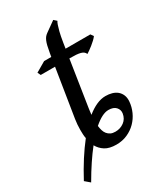

<svg xmlns="http://www.w3.org/2000/svg" viewBox="-205 -642 694 817"><g transform="rotate(-30 142.0 -234.0)"><path d="M210.4 -125Q180.2 -125 138.2 -88.4Q139.6 -76.2 142.8 -65.4Q146 -54.7 152.3 -46.9Q158.7 -39.1 168 -34.4Q177.2 -29.8 191.4 -29.8Q215.3 -29.8 233.9 -43.5Q252.4 -57.1 256.3 -82Q258.8 -99.1 247.1 -112.1Q235.4 -125 210.4 -125ZM314.9 -428.2Q310.1 -421.4 301.5 -413.3Q293 -405.3 283.7 -397.9Q274.4 -390.6 265.9 -384.5Q257.3 -378.4 252.9 -376Q250 -382.8 244.9 -387Q239.7 -391.1 231 -393.6Q222.2 -396 209.2 -397Q196.3 -397.9 178.2 -397.9H176.8L142.1 -173.8Q141.1 -166.5 140.1 -158.9Q139.2 -151.4 138.2 -143.1Q161.6 -162.1 184.6 -172.4Q207.5 -182.6 229.5 -182.6Q246.1 -182.6 260.7 -178.5Q275.4 -174.3 285.9 -165.5Q296.4 -156.7 302 -143.3Q307.6 -129.9 306.2 -111.8Q304.2 -86.4 293.5 -62.5Q282.7 -38.6 264.6 -20.3Q246.6 -2 221.9 9Q197.3 20 167.5 20Q133.3 20 112.8 7.1Q92.3 -5.9 81.1 -26.4Q60.1 0 38.1 33Q16.1 65.9 -6.8 105.5L-30.8 85Q-6.8 40 17.8 1.5Q42.5 -37.1 67.9 -69.3Q65.9 -79.1 65.4 -89.8Q64.9 -100.6 64.9 -111.3Q64.9 -124 65.9 -137Q66.9 -149.9 68.8 -162.1L106.4 -397.9H36.1L28.8 -413.1L78.1 -441.9H113.3L116.2 -459Q119.6 -479 122.8 -492.2Q126 -505.4 129.9 -514.2Q133.8 -522.9 138.4 -528.6Q143.1 -534.2 149.9 -539.1L199.2 -574.2L212.9 -562Q209.5 -557.6 205.6 -546.4Q202.1 -536.6 197.5 -518.6Q192.9 -500.5 188 -470.2L183.6 -441.9H305.2Z"/></g></svg>

Font: Gentium Plus
Style: Italic
Weight: 400
Italic angle: -8°
Designer: J. Victor Gaultney, Annie Olsen, Iska Routamaa
Foundry: SIL International
Version: Version 1.510